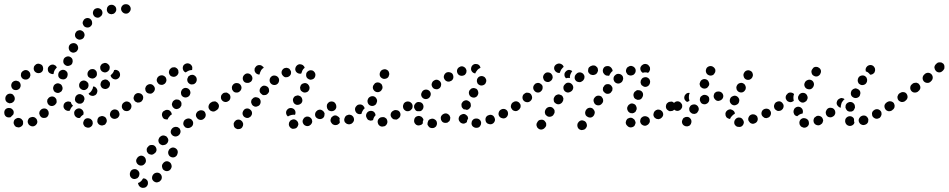

<svg xmlns="http://www.w3.org/2000/svg" viewBox="-26 -583 4521 915"><path d="M73 21Q65 26 56 23H55Q46 21 42 12Q37 4 40 -5Q42 -14 51 -18Q59 -23 68 -20Q72 -19 76 -16Q79 -13 82 -9Q82 -8 83 -6Q83 -5 84 -4Q84 0 84 4Q84 5 84 6Q84 7 84 8Q81 17 73 21ZM145 13Q148 10 150 6Q152 2 152 -3Q152 -7 150 -11Q150 -12 149 -13Q149 -14 149 -15Q147 -17 146 -18Q141 -24 135 -25Q128 -27 121 -24Q117 -23 113 -20Q110 -17 108 -12Q106 -8 106 -4Q106 1 108 5Q111 13 120 17Q128 21 137 18Q141 16 145 13ZM205 -36Q207 -41 206 -45Q206 -50 204 -54Q202 -58 199 -61Q192 -67 182 -66Q173 -65 167 -58Q164 -55 162 -50Q161 -46 161 -42Q162 -37 164 -33Q166 -29 169 -26Q176 -20 185 -21Q195 -21 201 -28V-29Q204 -32 205 -36ZM5 -26Q-3 -31 -5 -40V-41Q-7 -50 -3 -58Q2 -66 11 -68Q16 -69 20 -68Q25 -68 28 -66Q32 -63 35 -60Q38 -56 39 -52V-51Q40 -48 39 -44Q39 -40 37 -37Q31 -32 26 -26Q25 -25 25 -25Q24 -24 24 -24Q23 -24 22 -24Q13 -22 5 -26ZM244 -99Q244 -103 243 -108Q242 -112 239 -115Q236 -119 232 -121Q224 -125 215 -122Q206 -119 202 -111H201Q199 -107 199 -102Q198 -98 200 -94Q201 -89 204 -86Q207 -82 211 -80Q219 -76 228 -79Q237 -82 241 -90H242Q244 -94 244 -99ZM2 -102Q-2 -110 0 -119V-120Q3 -129 11 -134Q19 -138 28 -136Q32 -135 36 -132Q39 -129 41 -125Q44 -121 44 -117Q45 -112 44 -108Q42 -100 36 -96Q30 -91 22 -91Q20 -91 18 -91Q18 -91 17 -91Q16 -92 16 -92Q7 -94 2 -102ZM270 -172Q267 -181 258 -184Q249 -188 241 -184Q232 -180 229 -172V-171Q225 -163 229 -154Q232 -145 241 -142Q245 -140 250 -140Q254 -140 258 -142Q262 -144 266 -147Q269 -150 270 -154L271 -155Q274 -164 270 -172ZM28 -171Q30 -162 37 -157Q41 -154 46 -154Q50 -153 54 -154Q59 -155 62 -157Q66 -160 69 -163V-164Q74 -172 72 -181Q70 -190 63 -195Q59 -197 54 -198Q50 -199 46 -198Q41 -197 38 -195Q34 -192 31 -189V-188Q26 -180 28 -171ZM76 -237Q74 -233 74 -229Q73 -224 74 -220Q76 -216 78 -212Q84 -205 93 -204Q103 -203 110 -208V-209Q114 -211 116 -215Q118 -219 119 -224Q119 -228 118 -232Q117 -237 114 -240Q108 -248 99 -249Q90 -250 83 -244H82Q79 -241 76 -237ZM295 -237Q291 -245 282 -249Q273 -252 265 -248Q256 -244 253 -235Q250 -226 253 -217Q257 -209 266 -206Q275 -203 283 -206Q292 -210 295 -219V-220Q298 -228 295 -237ZM217 -232H216Q210 -234 206 -239Q202 -244 202 -251Q202 -254 202 -257Q203 -258 203 -259Q203 -260 203 -261Q207 -269 215 -273Q224 -277 232 -274L233 -273Q237 -272 240 -269Q243 -266 245 -262Q243 -260 241 -257Q235 -251 232 -243V-242Q230 -237 229 -230Q226 -230 223 -230Q220 -230 217 -232ZM144 -275Q140 -272 138 -269Q135 -265 135 -260Q134 -256 135 -252Q137 -243 145 -238Q153 -233 162 -235H163Q172 -237 177 -245Q181 -253 179 -262Q178 -267 176 -270Q173 -274 169 -276Q165 -278 161 -279Q156 -280 152 -279Q147 -278 144 -275ZM319 -301Q315 -309 306 -313Q297 -316 289 -312Q280 -308 277 -300V-299Q274 -291 277 -282Q281 -274 290 -270Q298 -267 307 -271Q316 -274 319 -283V-284Q322 -292 319 -301ZM345 -346Q348 -355 345 -363Q342 -372 333 -376Q325 -379 316 -376Q307 -373 303 -364Q300 -355 303 -347Q306 -338 315 -334Q323 -330 332 -334Q341 -337 344 -346ZM374 -406Q379 -414 376 -423Q373 -432 365 -436Q357 -441 348 -438Q339 -436 335 -428V-427H334Q330 -419 332 -410Q335 -401 343 -397Q351 -392 360 -395Q369 -397 374 -405ZM409 -461Q414 -467 413 -475Q413 -482 409 -488Q407 -490 405 -492Q405 -492 405 -492Q405 -493 404 -493Q397 -498 388 -497Q378 -495 373 -488V-487Q367 -480 368 -471Q370 -462 377 -456Q385 -451 394 -452Q403 -453 409 -461ZM461 -515Q464 -523 460 -532Q456 -540 447 -543Q438 -546 430 -542H429Q421 -538 418 -529Q415 -520 419 -512Q423 -503 432 -500Q441 -497 449 -501V-502Q458 -506 461 -515ZM523 -524Q529 -531 528 -540Q527 -550 520 -555Q513 -561 504 -560H503Q499 -560 495 -558Q491 -556 488 -552Q485 -549 484 -544Q483 -540 483 -536Q484 -526 491 -520Q498 -515 508 -515V-516Q517 -516 523 -524ZM590 -525Q597 -532 597 -541Q597 -550 590 -557Q584 -563 574 -563Q564 -563 558 -557Q551 -550 551 -541Q551 -532 558 -525Q565 -518 574 -518H575Q584 -518 590 -525Z M413 15Q410 19 407 21Q403 24 399 25Q394 26 390 25H389Q385 24 381 22Q377 20 375 16Q372 12 371 8Q370 3 371 -1Q373 -10 380 -16Q388 -21 397 -19H398Q402 -18 406 -16Q409 -14 412 -10Q413 -9 414 -7Q415 -5 415 -4Q415 0 416 3Q416 4 416 5Q416 6 416 7Q415 11 413 15ZM476 9Q479 5 481 1Q483 -3 483 -7Q483 -12 481 -16Q478 -25 469 -28Q461 -32 452 -28Q447 -27 444 -24Q441 -20 439 -16Q438 -12 438 -8Q437 -3 439 1Q443 10 451 13Q460 17 468 13H469Q473 12 476 9ZM539 -26Q542 -30 543 -34Q544 -38 543 -43Q542 -47 540 -51Q535 -59 526 -61Q517 -63 509 -58Q501 -53 499 -44Q496 -35 501 -27Q506 -19 515 -17Q524 -15 532 -20H533Q536 -22 539 -26ZM337 -25Q330 -30 328 -39V-40Q326 -49 331 -56Q337 -64 346 -66Q355 -68 363 -62Q370 -57 372 -48V-47Q373 -45 372 -42Q372 -39 371 -36Q369 -35 367 -34Q360 -29 355 -21Q355 -21 355 -21Q354 -21 354 -21Q345 -19 337 -25ZM597 -65Q599 -69 600 -73Q601 -77 600 -82Q599 -86 596 -90Q591 -97 582 -99Q573 -101 565 -95Q557 -90 555 -81Q554 -71 559 -64Q562 -60 565 -58Q569 -55 574 -55Q578 -54 582 -55Q587 -56 590 -58L591 -59Q594 -61 597 -65ZM277 -81Q278 -90 286 -95V-96Q290 -98 295 -99Q299 -100 303 -99Q305 -99 307 -98Q309 -98 311 -97Q313 -92 315 -87Q318 -83 322 -79Q322 -79 322 -79Q322 -79 322 -79Q317 -75 313 -69Q309 -63 307 -56Q299 -53 292 -56Q285 -58 281 -64Q275 -72 277 -81ZM341 -93Q337 -95 334 -99Q332 -103 331 -107Q331 -112 332 -116Q334 -126 342 -131Q349 -136 359 -134Q368 -131 373 -124Q378 -116 376 -107L375 -106Q374 -98 367 -93Q361 -88 353 -89Q352 -89 352 -89Q351 -89 350 -89Q349 -89 349 -89Q344 -90 341 -93ZM437 -143Q435 -134 427 -129H426Q418 -124 409 -127Q400 -129 396 -137Q401 -140 405 -144Q411 -150 414 -158H415Q417 -165 418 -171Q424 -171 428 -168Q433 -164 435 -160Q440 -152 437 -143ZM351 -177Q351 -173 352 -168Q354 -164 357 -161Q360 -158 364 -156Q373 -152 381 -155Q390 -159 394 -167V-168Q396 -172 396 -176Q396 -181 395 -185Q393 -189 390 -192Q387 -195 383 -197Q374 -201 366 -198Q357 -195 353 -186Q351 -182 351 -177ZM497 -175Q500 -184 496 -192Q491 -196 487 -201Q487 -201 487 -201Q486 -202 484 -203Q483 -203 482 -203Q477 -205 473 -204Q468 -203 464 -201Q456 -196 454 -187Q451 -178 456 -170Q460 -162 469 -160Q478 -157 487 -162Q495 -167 497 -175ZM542 -241Q537 -248 527 -250Q525 -250 523 -250Q520 -250 518 -249Q518 -249 518 -249Q516 -240 510 -233Q506 -228 501 -224Q502 -217 507 -212Q513 -206 520 -205Q529 -203 537 -209Q544 -214 546 -223V-224Q547 -233 542 -241ZM391 -233Q392 -242 399 -248Q402 -251 407 -253Q411 -254 415 -254Q420 -254 424 -252Q428 -250 431 -246Q434 -243 435 -239Q436 -234 436 -230Q436 -225 434 -221Q432 -217 429 -215L428 -214Q425 -211 421 -210Q416 -208 412 -209Q409 -209 407 -210Q404 -211 402 -212Q400 -213 399 -214Q398 -215 398 -215Q397 -216 396 -216Q390 -223 391 -233ZM452 -267Q454 -271 456 -274Q459 -278 463 -280Q467 -282 472 -283Q481 -284 488 -278Q496 -272 497 -263Q497 -259 496 -254Q495 -250 492 -247Q489 -243 485 -241Q482 -239 477 -238Q471 -237 465 -240Q459 -242 456 -247Q454 -251 452 -254Q452 -255 452 -256Q452 -257 452 -258Q451 -262 452 -267Z M654 270Q655 268 656 267Q660 267 664 268Q668 269 671 272Q675 275 677 279Q679 283 679 287Q680 297 674 304Q669 311 659 312H657Q653 313 648 311Q644 310 641 307Q637 304 635 300Q633 296 632 292Q632 291 632 291Q632 290 632 289Q638 287 642 284Q650 278 654 270ZM702 252Q699 256 699 261Q698 265 699 269Q700 274 703 277Q706 281 710 283Q713 285 718 286Q722 287 727 285Q731 284 735 282L736 280Q744 275 745 265Q746 256 741 249Q735 241 726 240Q717 239 709 244L707 246Q704 248 702 252ZM638 240Q636 236 634 232Q631 229 627 226Q624 224 619 223Q610 222 602 227Q595 233 593 242Q593 243 593 245Q592 254 597 261Q603 269 612 270Q617 271 621 269Q625 268 629 266Q632 263 635 259Q637 255 638 251Q638 250 638 249Q639 245 638 240ZM747 215Q749 225 757 229Q765 234 774 232Q783 230 788 222L789 220Q794 212 791 203Q789 194 781 189Q773 184 764 186Q755 189 750 197L749 198Q744 206 747 215ZM669 179Q668 170 661 164Q654 158 644 159Q635 161 629 168L628 170Q622 177 623 186Q625 196 632 201Q639 207 649 206Q658 205 664 197L665 196Q671 188 669 179ZM778 155Q782 163 791 166Q800 169 808 165Q817 160 819 152L820 149Q823 141 819 132Q814 124 805 121Q796 118 788 123Q780 127 777 136L776 138Q774 147 778 155ZM720 132Q720 122 714 115Q708 108 699 108Q689 107 682 113L681 115Q677 118 675 122Q673 126 673 130Q673 135 674 139Q676 143 679 147Q685 153 694 154Q703 155 710 148L712 147Q719 141 720 132ZM776 88Q777 79 771 72Q769 68 765 66Q761 64 757 63Q752 62 748 63Q743 64 740 67L738 68Q731 74 729 83Q728 92 733 100Q736 103 740 106Q744 108 748 109Q753 109 757 108Q761 107 765 105L767 103Q774 98 776 88ZM831 56Q833 52 834 48Q835 43 834 39Q833 35 831 31Q828 27 824 25Q821 22 816 22Q812 21 807 22Q803 23 799 25L798 26Q790 32 788 41Q786 50 792 58Q794 61 798 64Q802 66 806 67Q810 68 815 67Q819 66 823 64L825 62Q828 60 831 56ZM894 9Q896 -1 891 -8Q888 -12 885 -15Q881 -17 877 -18Q872 -19 868 -18Q863 -17 860 -15L858 -14Q850 -9 848 1Q846 10 851 17Q854 21 857 24Q861 26 865 27Q870 28 874 27Q879 26 882 24L884 23Q892 18 894 9ZM951 -23Q953 -26 954 -31Q955 -35 954 -40Q953 -44 951 -48Q946 -56 937 -57Q928 -59 920 -54L918 -53Q914 -51 912 -47Q909 -43 908 -39Q907 -34 908 -30Q909 -26 912 -22Q917 -14 926 -12Q935 -10 943 -15L945 -17Q948 -19 951 -23ZM753 -19Q749 -23 748 -27Q744 -35 747 -44Q750 -53 759 -56Q760 -57 762 -58Q770 -61 779 -58Q787 -54 791 -45Q792 -43 792 -42Q792 -40 793 -38Q785 -34 780 -26Q775 -21 773 -14Q770 -13 767 -14Q763 -14 760 -15Q756 -16 753 -19ZM1014 -72Q1016 -81 1010 -88Q1008 -92 1004 -94Q1000 -97 996 -98Q991 -98 987 -98Q983 -97 979 -94L977 -93Q970 -87 968 -78Q966 -69 972 -61Q974 -58 978 -55Q982 -53 986 -52Q991 -51 995 -52Q999 -53 1003 -56L1005 -57Q1012 -62 1014 -72ZM600 -72Q602 -82 596 -89Q594 -93 590 -95Q586 -98 582 -98Q577 -99 573 -98Q569 -97 565 -95L564 -94Q560 -92 558 -88Q556 -84 555 -80Q554 -75 555 -71Q556 -66 559 -63Q564 -55 573 -54Q582 -52 590 -57L591 -58Q598 -63 600 -72ZM795 -93Q796 -97 799 -101L800 -102Q803 -105 807 -107Q811 -109 815 -109Q820 -109 824 -108Q828 -107 831 -104Q835 -101 837 -97Q839 -93 839 -88Q839 -84 838 -79Q836 -75 833 -72V-71Q830 -68 826 -66Q822 -64 817 -63Q814 -63 810 -64Q806 -65 803 -67Q803 -68 803 -68Q801 -70 798 -72Q796 -75 795 -78Q794 -81 793 -85Q793 -89 795 -93ZM653 -106Q656 -110 656 -114Q657 -118 656 -123Q655 -127 652 -131Q646 -138 637 -139Q628 -141 620 -135Q616 -132 614 -128Q612 -124 611 -120Q610 -115 611 -111Q613 -107 615 -103Q618 -99 622 -97Q626 -95 630 -94Q634 -94 639 -95Q643 -96 647 -99H648Q651 -102 653 -106ZM837 -136Q838 -127 846 -122Q854 -117 863 -119Q872 -121 877 -128L878 -129Q880 -133 881 -137Q882 -142 881 -146Q880 -150 878 -154Q875 -158 872 -160Q864 -165 855 -164Q846 -162 840 -154V-153Q835 -145 837 -136ZM712 -157Q713 -166 707 -173Q701 -181 692 -182Q683 -183 675 -177Q671 -174 669 -170Q667 -166 666 -162Q666 -157 667 -153Q668 -149 671 -145Q676 -138 686 -137Q695 -135 702 -141L703 -142Q710 -147 712 -157ZM767 -198Q768 -207 763 -215Q757 -222 748 -224Q739 -225 731 -220L730 -219Q723 -214 721 -204Q720 -195 726 -188Q731 -180 740 -179Q750 -177 757 -183H758Q765 -189 767 -198ZM869 -192Q874 -184 883 -181Q887 -180 892 -181Q896 -181 900 -183Q904 -186 907 -189Q909 -193 911 -197V-198Q913 -207 909 -215Q904 -223 895 -226Q891 -227 886 -226Q882 -226 878 -223Q874 -221 871 -218Q869 -214 868 -210L867 -209Q865 -200 869 -192ZM813 -220Q804 -215 795 -218Q786 -220 782 -228Q777 -237 780 -245Q782 -254 791 -259V-260Q795 -262 800 -262Q804 -263 809 -262Q813 -260 816 -258Q820 -255 822 -251Q822 -250 823 -249Q823 -249 823 -248Q824 -248 824 -247Q824 -246 824 -244Q826 -237 823 -231Q820 -224 813 -220ZM853 -276Q861 -282 870 -281Q871 -281 871 -281Q881 -279 886 -272Q892 -265 890 -255Q890 -254 890 -252Q889 -250 889 -249Q886 -249 884 -249Q875 -248 867 -243Q863 -241 859 -238Q852 -240 848 -247Q844 -254 845 -261Q846 -271 853 -276Z M1132 16Q1133 12 1133 7Q1132 3 1130 -1Q1128 -5 1124 -8Q1117 -14 1108 -13Q1098 -12 1093 -4H1092Q1090 -1 1088 4Q1087 8 1088 12Q1088 17 1090 21Q1092 25 1096 28Q1099 30 1104 32Q1108 33 1112 32Q1117 32 1121 30Q1125 28 1128 24Q1130 20 1132 16ZM1392 20Q1390 24 1386 27Q1383 29 1378 30Q1374 31 1370 31H1369Q1360 29 1355 22Q1349 14 1351 5Q1351 1 1354 -3Q1356 -7 1360 -10Q1363 -12 1367 -13Q1372 -15 1376 -14H1377Q1382 -13 1387 -9Q1392 -5 1394 0Q1395 4 1396 8Q1396 9 1396 10Q1395 11 1395 12Q1395 16 1392 20ZM1455 11Q1458 8 1460 4Q1462 -1 1462 -5Q1461 -10 1460 -14Q1456 -22 1447 -26Q1439 -29 1430 -26V-25Q1426 -24 1423 -21Q1420 -17 1418 -13Q1416 -9 1416 -5Q1416 0 1418 4Q1422 13 1430 16Q1439 20 1448 16Q1452 14 1455 11ZM1517 -25Q1520 -29 1520 -33Q1521 -38 1521 -42Q1520 -46 1517 -50Q1515 -54 1511 -56Q1507 -59 1503 -60Q1499 -61 1494 -60Q1490 -59 1486 -57V-56Q1478 -51 1476 -42Q1474 -33 1479 -25Q1485 -18 1494 -16Q1503 -14 1511 -19Q1515 -21 1517 -25ZM1175 -46Q1174 -55 1166 -61Q1159 -67 1150 -66Q1140 -65 1135 -57Q1132 -54 1131 -49Q1129 -45 1130 -41Q1130 -36 1133 -32Q1135 -28 1138 -26Q1142 -23 1146 -22Q1151 -20 1155 -21Q1159 -21 1163 -24Q1167 -26 1170 -29V-30Q1176 -37 1175 -46ZM1339 -56H1340Q1344 -64 1352 -67Q1361 -70 1370 -66Q1378 -62 1381 -54Q1384 -45 1380 -36Q1380 -36 1380 -36Q1380 -36 1380 -36Q1380 -36 1380 -36Q1371 -37 1363 -35Q1354 -33 1346 -28Q1340 -33 1338 -40Q1336 -48 1339 -56ZM1573 -65Q1575 -69 1576 -73Q1577 -78 1576 -82Q1575 -86 1572 -90Q1567 -98 1558 -99Q1549 -101 1541 -95Q1537 -93 1535 -89Q1532 -85 1532 -81Q1531 -76 1532 -72Q1533 -67 1535 -64Q1541 -56 1550 -55Q1559 -53 1567 -58V-59Q1571 -61 1573 -65ZM1014 -65Q1016 -69 1017 -73Q1018 -78 1017 -82Q1016 -87 1013 -90Q1011 -94 1007 -96Q1003 -99 999 -100Q994 -100 990 -99Q986 -99 982 -96L981 -95Q974 -90 972 -81Q970 -72 976 -64Q978 -60 982 -58Q986 -56 990 -55Q994 -54 999 -55Q1003 -56 1007 -59H1008Q1011 -62 1014 -65ZM1216 -101Q1215 -110 1207 -116Q1203 -118 1199 -119Q1195 -120 1190 -120Q1186 -119 1182 -117Q1178 -114 1176 -111H1175Q1170 -103 1171 -94Q1173 -85 1180 -79Q1184 -77 1188 -75Q1193 -74 1197 -75Q1201 -76 1205 -78Q1209 -80 1212 -84Q1217 -92 1216 -101ZM1371 -100Q1373 -91 1381 -86Q1385 -84 1389 -83Q1394 -83 1398 -84Q1402 -85 1406 -88Q1410 -90 1412 -94Q1417 -102 1414 -111Q1412 -120 1404 -125Q1400 -127 1396 -128Q1391 -129 1387 -127Q1382 -126 1379 -124Q1375 -121 1373 -117Q1368 -109 1371 -100ZM1072 -117Q1073 -127 1067 -134Q1064 -137 1060 -139Q1056 -142 1052 -142Q1047 -142 1043 -141Q1039 -140 1035 -137V-136Q1027 -130 1027 -121Q1026 -112 1032 -105Q1038 -98 1047 -97Q1056 -96 1063 -102H1064Q1071 -108 1072 -117ZM1256 -146Q1257 -150 1256 -154Q1256 -159 1254 -163Q1252 -167 1248 -170Q1241 -175 1232 -175Q1223 -174 1217 -166H1216Q1211 -159 1211 -150Q1212 -141 1220 -135Q1223 -132 1227 -130Q1232 -129 1236 -130Q1241 -130 1244 -132Q1248 -134 1251 -138Q1254 -141 1256 -146ZM1125 -164Q1125 -173 1119 -180Q1113 -187 1103 -187Q1094 -188 1087 -182L1086 -181Q1083 -178 1081 -174Q1079 -170 1079 -166Q1079 -161 1080 -157Q1082 -153 1085 -149Q1091 -142 1100 -142Q1109 -141 1116 -147L1117 -148Q1124 -154 1125 -164ZM1404 -167Q1404 -163 1405 -158Q1406 -154 1409 -150Q1412 -147 1416 -145Q1424 -140 1433 -143Q1442 -145 1446 -153Q1449 -157 1449 -162Q1450 -166 1448 -171Q1447 -175 1444 -178Q1442 -182 1438 -184Q1430 -189 1421 -186Q1412 -184 1407 -176V-175Q1405 -171 1404 -167ZM1304 -199Q1305 -208 1299 -215Q1293 -222 1283 -223Q1274 -224 1267 -218Q1260 -212 1259 -203Q1258 -193 1264 -186Q1270 -179 1279 -178Q1289 -177 1296 -183Q1303 -189 1304 -199ZM1177 -209Q1177 -218 1171 -225Q1165 -232 1156 -233Q1147 -234 1140 -228L1139 -227Q1132 -221 1131 -212Q1130 -203 1136 -195Q1142 -188 1152 -188Q1161 -187 1168 -193H1169Q1176 -199 1177 -209ZM1433 -228Q1433 -237 1441 -243Q1448 -249 1457 -248Q1466 -248 1472 -240Q1478 -233 1477 -224Q1476 -214 1469 -208Q1462 -203 1453 -203Q1451 -204 1450 -204Q1448 -204 1446 -205Q1446 -205 1445 -206Q1438 -209 1435 -215Q1432 -221 1433 -228ZM1348 -217Q1344 -215 1339 -215Q1335 -214 1330 -216Q1326 -218 1323 -221Q1320 -224 1318 -228Q1314 -236 1317 -245Q1321 -254 1329 -258Q1333 -259 1338 -260Q1342 -260 1347 -258Q1351 -257 1354 -254Q1357 -250 1359 -246Q1359 -246 1360 -245Q1360 -245 1360 -244Q1360 -243 1361 -241Q1362 -234 1359 -227Q1355 -220 1348 -217ZM1187 -249Q1187 -254 1188 -258Q1190 -262 1193 -265Q1196 -269 1200 -271H1201Q1205 -273 1209 -273Q1214 -273 1218 -272Q1222 -270 1225 -267Q1229 -265 1231 -260Q1228 -258 1225 -256Q1218 -250 1215 -241Q1212 -235 1211 -228Q1204 -227 1198 -231Q1192 -234 1189 -241Q1187 -245 1187 -249ZM1406 -232Q1397 -231 1389 -237Q1382 -243 1381 -252Q1381 -262 1387 -269Q1393 -276 1402 -277Q1410 -277 1417 -273Q1424 -268 1426 -260Q1419 -255 1415 -247Q1412 -240 1410 -233Q1409 -232 1408 -232Q1407 -232 1406 -232Z M1818 7Q1822 -1 1819 -10Q1818 -14 1815 -18Q1812 -21 1808 -23Q1804 -25 1799 -25Q1795 -25 1791 -24Q1790 -24 1789 -24Q1781 -21 1776 -13Q1772 -4 1775 4Q1777 13 1786 18Q1794 22 1803 19Q1804 19 1805 19Q1814 16 1818 7ZM1583 11Q1579 13 1574 13Q1570 14 1566 12Q1561 11 1558 8Q1557 7 1556 6Q1553 3 1551 -1Q1549 -5 1549 -10Q1549 -14 1551 -18Q1552 -23 1556 -26Q1559 -29 1563 -31Q1567 -33 1571 -33Q1576 -33 1580 -31Q1584 -29 1587 -26Q1588 -26 1588 -26Q1589 -25 1590 -23Q1592 -22 1593 -20Q1591 -12 1593 -3Q1593 -2 1594 -1Q1593 1 1592 3Q1591 4 1590 6Q1587 9 1583 11ZM1661 -10Q1662 -19 1657 -27Q1655 -30 1651 -33Q1647 -35 1643 -36Q1638 -37 1634 -36Q1630 -35 1626 -33L1624 -32Q1617 -26 1615 -17Q1613 -8 1618 0Q1621 3 1625 6Q1628 8 1633 9Q1637 10 1642 9Q1646 8 1650 6L1651 5Q1659 -1 1661 -10ZM1739 -8Q1734 -9 1730 -11Q1726 -13 1724 -17Q1721 -21 1720 -25Q1719 -26 1719 -27Q1717 -36 1722 -44Q1727 -52 1736 -54Q1745 -56 1753 -52Q1761 -47 1763 -38Q1763 -37 1763 -37Q1763 -36 1764 -35Q1764 -34 1764 -34Q1759 -29 1756 -23Q1753 -17 1752 -11Q1751 -10 1750 -10Q1749 -9 1747 -9Q1743 -8 1739 -8ZM1882 -32Q1884 -41 1879 -49Q1874 -57 1864 -58Q1855 -60 1848 -55L1846 -54Q1838 -49 1836 -40Q1834 -31 1840 -23Q1842 -20 1846 -17Q1849 -14 1854 -14Q1858 -13 1863 -13Q1867 -14 1871 -17L1872 -18Q1880 -23 1882 -32ZM1666 -60Q1665 -69 1671 -76L1672 -77Q1678 -85 1688 -85Q1697 -86 1704 -80Q1707 -77 1709 -74Q1711 -70 1712 -67Q1706 -62 1703 -56Q1698 -49 1697 -41Q1691 -38 1685 -39Q1679 -40 1674 -44Q1667 -51 1666 -60ZM1533 -67Q1535 -63 1538 -59Q1541 -56 1545 -55Q1550 -53 1554 -53Q1563 -53 1570 -59Q1577 -66 1577 -75L1576 -77Q1576 -86 1570 -93Q1563 -100 1554 -99Q1549 -99 1545 -98Q1541 -96 1538 -93Q1535 -90 1533 -86Q1531 -81 1532 -77V-75Q1532 -71 1533 -67ZM1937 -64Q1940 -68 1940 -73Q1941 -77 1940 -81Q1939 -86 1937 -89Q1931 -97 1922 -99Q1913 -100 1905 -95L1904 -94Q1900 -91 1898 -88Q1896 -84 1895 -79Q1894 -75 1895 -71Q1896 -66 1898 -63Q1904 -55 1913 -53Q1922 -52 1930 -57L1931 -58Q1935 -61 1937 -64ZM1728 -90Q1732 -82 1741 -79Q1750 -76 1759 -81Q1767 -85 1769 -94L1770 -96Q1773 -105 1768 -113Q1764 -121 1755 -124Q1746 -126 1738 -122Q1729 -117 1727 -109L1726 -107Q1724 -98 1728 -90ZM1752 -159Q1756 -150 1764 -146Q1773 -142 1781 -145Q1790 -148 1794 -157L1795 -158Q1797 -162 1797 -167Q1797 -171 1795 -176Q1794 -180 1791 -183Q1788 -186 1784 -188Q1780 -190 1775 -190Q1771 -191 1767 -189Q1762 -188 1759 -184Q1756 -181 1754 -177L1753 -176Q1749 -167 1752 -159ZM1784 -223Q1787 -214 1795 -210Q1803 -205 1812 -208Q1821 -210 1826 -218V-220Q1831 -228 1828 -237Q1826 -246 1818 -250Q1810 -255 1801 -252Q1792 -250 1787 -242L1786 -240Q1782 -232 1784 -223Z M2046 24Q2050 22 2053 18Q2055 14 2056 10Q2057 6 2056 1Q2055 -8 2047 -13Q2039 -19 2030 -17Q2025 -16 2021 -14Q2018 -11 2015 -8Q2013 -4 2012 1Q2011 5 2011 9Q2012 14 2015 17Q2017 21 2021 24Q2024 26 2029 27Q2033 28 2038 27Q2043 27 2046 24ZM2255 24Q2259 22 2262 18Q2264 15 2266 10Q2267 6 2267 2Q2266 -8 2258 -14Q2251 -19 2242 -18H2241Q2237 -18 2233 -16Q2229 -14 2226 -10Q2223 -7 2222 -2Q2221 2 2221 6Q2222 16 2229 21Q2237 27 2246 26Q2251 26 2255 24ZM1975 14Q1971 15 1966 15Q1962 14 1958 12Q1954 9 1952 6Q1951 5 1951 5Q1946 -3 1948 -12Q1949 -21 1957 -27Q1961 -29 1965 -30Q1969 -31 1974 -30Q1978 -29 1982 -27Q1986 -24 1988 -21Q1988 -21 1988 -21Q1990 -19 1991 -16Q1992 -14 1992 -12Q1990 -8 1989 -4Q1989 1 1989 5Q1987 7 1986 8Q1985 10 1983 11Q1979 13 1975 14ZM2331 -4Q2335 -12 2331 -21Q2328 -30 2320 -34Q2311 -38 2303 -34H2302Q2293 -31 2289 -22Q2286 -14 2289 -5Q2290 -1 2293 2Q2296 6 2301 7Q2305 9 2309 9Q2314 10 2318 8Q2327 5 2331 -4ZM2176 5Q2167 2 2163 -6Q2163 -7 2162 -7Q2158 -16 2161 -24Q2164 -33 2173 -37Q2177 -39 2181 -40Q2185 -40 2190 -39Q2194 -37 2197 -34Q2201 -31 2203 -27Q2203 -27 2203 -27Q2204 -25 2204 -23Q2205 -21 2205 -19Q2202 -14 2200 -8Q2199 -5 2199 -1Q2198 0 2196 1Q2195 2 2193 3Q2185 8 2176 5ZM2116 -6Q2118 -10 2119 -14Q2120 -19 2120 -23Q2119 -27 2117 -31Q2112 -39 2103 -42Q2094 -44 2086 -39Q2082 -37 2079 -33Q2076 -30 2075 -25Q2074 -21 2075 -17Q2075 -12 2078 -8Q2082 0 2091 2Q2100 4 2109 0V-1Q2113 -3 2116 -6ZM2390 -27Q2393 -30 2394 -35Q2396 -39 2395 -43Q2395 -48 2393 -52Q2389 -60 2380 -63Q2371 -66 2362 -61Q2354 -57 2351 -48Q2348 -39 2352 -31Q2357 -22 2366 -20Q2375 -17 2383 -21Q2387 -23 2390 -27ZM1955 -57Q1952 -60 1950 -64Q1948 -68 1947 -72Q1947 -77 1948 -81V-82Q1950 -86 1953 -89Q1956 -93 1960 -95Q1964 -97 1968 -97Q1973 -97 1977 -96Q1986 -93 1990 -85Q1994 -76 1991 -68V-67Q1989 -62 1985 -58Q1981 -54 1976 -53Q1970 -53 1963 -53Q1963 -53 1963 -53Q1963 -53 1963 -53Q1958 -54 1955 -57ZM2454 -73Q2455 -82 2450 -90Q2448 -93 2444 -96Q2440 -98 2436 -99Q2431 -100 2427 -99Q2422 -98 2419 -95H2418Q2411 -90 2409 -80Q2407 -71 2413 -64Q2415 -60 2419 -57Q2423 -55 2427 -54Q2432 -53 2436 -54Q2440 -55 2444 -58Q2452 -64 2454 -73ZM1930 -96Q1928 -97 1926 -98Q1924 -99 1921 -99Q1917 -100 1913 -99Q1908 -98 1905 -96L1904 -95Q1900 -93 1898 -89Q1896 -85 1895 -81Q1894 -77 1895 -72Q1896 -68 1899 -64Q1901 -60 1905 -58Q1909 -56 1913 -55Q1917 -54 1921 -55Q1925 -55 1928 -57Q1925 -64 1925 -72Q1924 -80 1927 -88V-89Q1928 -92 1930 -96ZM2173 -84Q2173 -88 2175 -92L2176 -93Q2180 -101 2189 -104Q2198 -107 2206 -102Q2210 -100 2213 -97Q2216 -93 2217 -89Q2218 -85 2218 -80Q2218 -76 2216 -72L2215 -71Q2213 -67 2208 -63Q2204 -60 2198 -59Q2197 -60 2197 -60Q2191 -62 2184 -62Q2181 -64 2178 -68Q2175 -71 2174 -75Q2173 -79 2173 -84ZM1981 -131Q1982 -122 1989 -116Q1996 -110 2006 -111Q2015 -112 2021 -119Q2027 -126 2027 -136Q2026 -145 2019 -151Q2011 -157 2002 -156Q1993 -155 1987 -148Q1981 -140 1981 -131ZM2209 -136Q2211 -127 2218 -122Q2226 -117 2235 -118Q2245 -120 2250 -128V-129Q2255 -136 2253 -145Q2251 -155 2244 -160Q2240 -162 2235 -163Q2231 -164 2227 -163Q2222 -162 2219 -160Q2215 -157 2212 -153Q2207 -145 2209 -136ZM2031 -183Q2030 -174 2036 -166Q2041 -159 2051 -158Q2060 -156 2067 -162H2068Q2075 -168 2076 -177Q2078 -186 2072 -194Q2066 -201 2057 -203Q2048 -204 2041 -198H2040Q2033 -192 2031 -183ZM2247 -202Q2246 -197 2247 -193Q2248 -189 2250 -185Q2253 -181 2257 -179Q2264 -174 2273 -176Q2283 -178 2288 -186Q2290 -190 2291 -194Q2292 -199 2291 -203Q2290 -207 2287 -211Q2285 -215 2281 -217Q2273 -222 2264 -220Q2255 -218 2250 -210Q2247 -206 2247 -202ZM2090 -223Q2087 -214 2092 -206Q2096 -198 2105 -195Q2114 -192 2122 -197H2123Q2131 -201 2134 -210Q2136 -219 2132 -228Q2128 -236 2119 -238Q2110 -241 2101 -237Q2093 -232 2090 -223ZM2154 -254Q2150 -246 2153 -237Q2156 -228 2164 -224Q2173 -220 2182 -223Q2186 -224 2190 -227Q2193 -230 2195 -234Q2197 -238 2197 -243Q2198 -247 2196 -251Q2193 -260 2185 -264Q2177 -269 2168 -266L2167 -265Q2158 -262 2154 -254ZM2227 -273Q2234 -279 2243 -278Q2251 -278 2257 -273Q2262 -268 2264 -260Q2259 -258 2255 -255Q2248 -250 2244 -242H2243Q2241 -238 2239 -233Q2230 -234 2224 -241Q2218 -248 2219 -257Q2220 -267 2227 -273Z M2770 8Q2768 -1 2760 -6Q2756 -8 2752 -9Q2747 -10 2743 -9Q2739 -8 2735 -5Q2731 -2 2729 2L2728 3Q2724 11 2726 20Q2728 29 2736 34Q2740 36 2744 37Q2749 37 2753 36Q2757 35 2761 33Q2765 30 2767 26L2768 25Q2773 17 2770 8ZM2577 15Q2577 10 2577 6Q2576 1 2573 -2Q2571 -6 2567 -9Q2560 -14 2550 -12Q2541 -11 2536 -3L2535 -1Q2532 3 2531 7Q2530 12 2531 16Q2532 20 2534 24Q2537 28 2540 30Q2548 36 2557 34Q2566 32 2571 25L2573 23Q2576 19 2577 15ZM2982 24Q2973 25 2966 19Q2964 18 2963 16Q2956 10 2956 0Q2957 -9 2963 -16Q2967 -19 2971 -20Q2975 -22 2979 -22Q2984 -22 2988 -20Q2992 -18 2995 -15Q2998 -13 2999 -10Q3001 -7 3002 -3Q3002 -1 3003 1Q3003 5 3001 9Q3000 13 2998 16Q2992 23 2982 24ZM3064 9Q3067 6 3069 2Q3071 -2 3071 -6Q3071 -11 3070 -15Q3066 -24 3058 -27Q3049 -31 3041 -28H3039Q3035 -26 3032 -23Q3028 -20 3027 -16Q3025 -12 3025 -7Q3024 -3 3026 1Q3029 10 3038 14Q3046 18 3055 15L3056 14Q3061 12 3064 9ZM3134 -33Q3136 -42 3131 -50Q3129 -54 3125 -56Q3122 -59 3117 -60Q3113 -61 3109 -61Q3104 -60 3100 -58L3099 -57Q3091 -52 3089 -43Q3086 -34 3091 -26Q3093 -22 3097 -20Q3100 -17 3105 -16Q3109 -15 3113 -15Q3118 -16 3122 -18L3123 -19Q3131 -24 3134 -33ZM2808 -43Q2809 -47 2808 -51Q2807 -56 2804 -59Q2802 -63 2798 -66Q2790 -71 2781 -69Q2772 -67 2767 -59L2766 -58Q2764 -54 2763 -50Q2762 -45 2763 -41Q2764 -36 2766 -33Q2769 -29 2773 -27Q2780 -22 2790 -23Q2799 -25 2804 -33L2805 -34Q2807 -38 2808 -43ZM2617 -47Q2617 -51 2617 -56Q2616 -60 2613 -64Q2611 -67 2607 -70Q2599 -75 2590 -73Q2581 -71 2576 -64L2574 -61Q2572 -58 2571 -53Q2570 -49 2571 -44Q2572 -40 2574 -36Q2577 -33 2581 -30Q2588 -25 2598 -27Q2607 -29 2612 -36L2613 -39Q2616 -42 2617 -47ZM2965 -57Q2961 -65 2964 -74L2965 -75Q2966 -79 2970 -83Q2973 -86 2977 -88Q2981 -90 2985 -90Q2990 -90 2994 -88Q3003 -85 3006 -76Q3010 -68 3007 -59L3006 -58Q3005 -54 3002 -50Q2999 -47 2995 -45Q2993 -45 2991 -44Q2990 -44 2988 -43Q2984 -44 2980 -44Q2979 -44 2978 -44Q2978 -44 2978 -45Q2978 -45 2977 -45Q2969 -48 2965 -57ZM3193 -72Q3195 -81 3190 -89Q3187 -93 3183 -95Q3180 -98 3175 -99Q3171 -99 3167 -98Q3162 -98 3158 -95L3157 -94Q3149 -89 3148 -80Q3146 -71 3151 -63Q3154 -59 3158 -57Q3161 -54 3166 -53Q3170 -53 3175 -54Q3179 -54 3183 -57L3184 -58Q3192 -63 3193 -72ZM2451 -65Q2454 -69 2455 -73Q2455 -78 2455 -82Q2454 -87 2451 -90Q2446 -98 2436 -100Q2427 -101 2420 -96L2419 -95Q2415 -93 2413 -89Q2411 -85 2410 -81Q2409 -77 2410 -72Q2411 -68 2414 -64Q2419 -56 2428 -55Q2437 -53 2445 -59Q2449 -61 2451 -65ZM2848 -99Q2849 -104 2848 -108Q2848 -112 2845 -116Q2843 -120 2840 -123Q2832 -128 2823 -127Q2814 -126 2808 -118L2807 -117Q2804 -113 2803 -109Q2802 -105 2803 -100Q2804 -96 2806 -92Q2808 -88 2812 -85Q2819 -80 2829 -81Q2838 -83 2843 -90L2844 -91Q2847 -95 2848 -99ZM2658 -105Q2659 -109 2659 -114Q2658 -118 2656 -122Q2654 -126 2650 -129Q2646 -131 2642 -132Q2638 -134 2633 -133Q2629 -132 2625 -130Q2621 -128 2618 -124L2617 -122Q2614 -118 2613 -114Q2612 -110 2613 -105Q2613 -101 2615 -97Q2618 -93 2621 -91Q2629 -85 2638 -86Q2647 -88 2653 -95L2654 -97Q2657 -101 2658 -105ZM2510 -117Q2510 -126 2505 -133Q2502 -137 2498 -139Q2494 -141 2489 -141Q2485 -142 2481 -141Q2476 -139 2473 -136H2472Q2465 -130 2464 -121Q2463 -111 2469 -104Q2475 -97 2485 -96Q2494 -95 2501 -101L2502 -102Q2509 -108 2510 -117ZM2994 -123Q2996 -114 3005 -110Q3009 -108 3013 -107Q3018 -107 3022 -108Q3026 -109 3030 -112Q3033 -115 3035 -119L3036 -121Q3040 -129 3038 -138Q3035 -147 3027 -151Q3023 -153 3018 -153Q3014 -154 3009 -153Q3005 -151 3002 -148Q2998 -146 2996 -142L2995 -140Q2991 -132 2994 -123ZM2892 -152Q2893 -156 2893 -161Q2893 -165 2891 -169Q2889 -173 2886 -176Q2879 -183 2869 -182Q2860 -182 2854 -175L2853 -173Q2850 -170 2848 -166Q2847 -162 2847 -157Q2847 -153 2849 -149Q2851 -145 2855 -142Q2862 -135 2871 -136Q2880 -136 2886 -143L2887 -145Q2890 -148 2892 -152ZM2706 -167Q2705 -177 2698 -183Q2692 -189 2682 -189Q2673 -189 2667 -182L2665 -180Q2658 -173 2659 -164Q2659 -155 2666 -148Q2673 -142 2682 -142Q2691 -143 2698 -149L2700 -151Q2706 -158 2706 -167ZM2560 -165Q2561 -175 2554 -181Q2551 -184 2547 -186Q2542 -188 2538 -188Q2534 -188 2529 -186Q2525 -185 2522 -181Q2515 -174 2515 -165Q2515 -156 2522 -149Q2528 -142 2538 -142Q2547 -142 2553 -149L2554 -150Q2560 -156 2560 -165ZM3027 -193Q3026 -189 3028 -185Q3029 -180 3032 -177Q3035 -174 3039 -172Q3047 -167 3056 -170Q3065 -173 3069 -181L3070 -183Q3072 -187 3072 -191Q3073 -196 3071 -200Q3070 -204 3067 -208Q3064 -211 3060 -213Q3052 -217 3043 -214Q3034 -212 3030 -203L3029 -202Q3027 -198 3027 -193ZM2941 -198Q2943 -202 2944 -207Q2944 -211 2943 -215Q2942 -220 2939 -223Q2933 -230 2923 -231Q2914 -232 2907 -226L2906 -225Q2902 -222 2900 -218Q2898 -214 2898 -210Q2897 -205 2899 -201Q2900 -197 2903 -193Q2909 -186 2918 -185Q2927 -184 2934 -190L2936 -191Q2939 -194 2941 -198ZM2756 -204Q2759 -208 2759 -212Q2760 -217 2759 -221Q2758 -225 2755 -229Q2750 -236 2740 -238Q2731 -239 2724 -234L2722 -232Q2718 -229 2716 -225Q2713 -222 2713 -217Q2712 -213 2713 -208Q2714 -204 2717 -200Q2722 -193 2732 -192Q2741 -190 2748 -196L2750 -197Q2754 -200 2756 -204ZM2608 -214Q2608 -223 2603 -229Q2603 -230 2602 -230Q2602 -231 2601 -231Q2601 -231 2601 -232Q2594 -238 2584 -238Q2575 -238 2569 -231L2568 -230Q2562 -223 2562 -214Q2563 -205 2569 -198Q2576 -192 2586 -192Q2595 -193 2601 -200H2602Q2607 -206 2608 -214ZM2671 -210Q2668 -213 2666 -217Q2664 -221 2664 -225V-226Q2663 -235 2670 -242Q2676 -249 2685 -250Q2690 -250 2694 -248Q2698 -247 2701 -244Q2699 -241 2697 -238Q2692 -230 2690 -220Q2690 -216 2690 -211Q2686 -212 2681 -212Q2676 -211 2671 -210ZM2864 -223Q2863 -224 2861 -224Q2859 -225 2858 -226Q2856 -227 2854 -229Q2854 -229 2854 -229Q2851 -232 2849 -236Q2847 -240 2847 -244Q2846 -249 2848 -253Q2849 -257 2852 -261Q2858 -268 2868 -268Q2877 -269 2884 -263Q2886 -261 2888 -259Q2890 -256 2892 -252Q2893 -248 2894 -244Q2893 -244 2893 -244L2891 -243Q2885 -237 2881 -230Q2879 -226 2877 -222Q2877 -222 2876 -222Q2875 -222 2874 -222Q2870 -223 2864 -223ZM2988 -225H2990Q2998 -229 3002 -238Q3005 -246 3002 -255Q3000 -259 2997 -262Q2994 -265 2989 -267Q2985 -269 2981 -269Q2976 -269 2972 -267L2971 -266Q2962 -263 2959 -254Q2955 -245 2959 -237Q2961 -233 2964 -229Q2967 -226 2971 -225Q2975 -223 2980 -223Q2984 -223 2988 -225ZM2816 -231Q2819 -234 2821 -238Q2823 -242 2824 -246Q2824 -251 2823 -255Q2822 -260 2819 -263Q2816 -266 2812 -269Q2808 -271 2804 -271Q2799 -272 2795 -270L2792 -269Q2788 -268 2785 -265Q2781 -263 2779 -259Q2777 -255 2777 -250Q2776 -246 2777 -241Q2780 -233 2788 -228Q2797 -224 2805 -226L2808 -227Q2812 -228 2816 -231ZM2617 -268Q2622 -276 2631 -279Q2640 -282 2648 -278Q2657 -274 2660 -265Q2660 -265 2660 -265Q2660 -264 2660 -264Q2656 -261 2653 -257Q2647 -251 2644 -242Q2643 -239 2642 -236Q2634 -234 2626 -239Q2619 -243 2616 -251Q2613 -260 2617 -268ZM3039 -276Q3048 -280 3056 -277Q3058 -276 3059 -276Q3063 -274 3066 -270Q3069 -267 3071 -263Q3072 -259 3072 -254Q3072 -250 3070 -246Q3069 -243 3067 -240Q3065 -238 3062 -236Q3058 -237 3054 -238Q3045 -239 3037 -236Q3030 -240 3027 -248Q3024 -256 3027 -264Q3031 -272 3039 -276Z M3513 15Q3519 8 3519 -2Q3518 -6 3516 -10Q3514 -14 3511 -17Q3508 -20 3503 -22Q3499 -23 3495 -23H3494Q3485 -22 3479 -15Q3473 -8 3473 1Q3473 6 3475 10Q3477 14 3481 17Q3484 20 3488 21Q3493 22 3497 22H3498Q3507 22 3513 15ZM3269 -2Q3270 -7 3268 -11Q3267 -15 3264 -18Q3261 -22 3257 -24Q3253 -26 3248 -26Q3244 -26 3240 -25Q3236 -23 3232 -21Q3229 -18 3227 -14V-13Q3222 -5 3225 4Q3228 13 3237 17Q3241 19 3245 19Q3250 20 3254 18Q3258 17 3262 14Q3265 11 3267 7V6Q3269 2 3269 -2ZM3583 -6Q3587 -15 3584 -23Q3583 -28 3580 -31Q3577 -34 3573 -36Q3569 -38 3564 -38Q3560 -39 3555 -37Q3546 -34 3542 -25Q3538 -17 3541 -8Q3543 -4 3546 -1Q3549 3 3553 5Q3557 6 3561 7Q3566 7 3570 5Q3579 2 3583 -6ZM3443 -19Q3439 -21 3436 -24Q3434 -28 3432 -32Q3431 -36 3431 -41Q3432 -50 3439 -56Q3446 -62 3456 -62Q3460 -61 3464 -59Q3468 -57 3471 -54Q3473 -51 3475 -48Q3476 -44 3476 -41Q3468 -37 3462 -30Q3456 -24 3453 -16Q3453 -16 3453 -16Q3452 -16 3452 -16Q3447 -17 3443 -19ZM3647 -36Q3650 -45 3646 -53Q3644 -57 3641 -60Q3638 -63 3633 -64Q3629 -66 3625 -65Q3620 -65 3616 -63Q3607 -59 3604 -50Q3601 -41 3605 -33Q3607 -29 3611 -26Q3614 -23 3618 -21Q3623 -20 3627 -20Q3632 -21 3636 -23Q3644 -27 3647 -36ZM3304 -66Q3302 -76 3295 -81Q3287 -87 3278 -85Q3269 -84 3263 -77V-76Q3257 -69 3259 -59Q3260 -50 3268 -45Q3271 -42 3275 -41Q3280 -40 3284 -40Q3289 -41 3293 -43Q3296 -46 3299 -49V-50Q3305 -57 3304 -66ZM3708 -73Q3710 -82 3704 -90Q3702 -94 3698 -96Q3694 -98 3690 -99Q3685 -100 3681 -99Q3677 -98 3673 -95H3672Q3665 -90 3663 -80Q3662 -71 3667 -64Q3670 -60 3673 -58Q3677 -55 3682 -54Q3686 -54 3690 -55Q3695 -56 3698 -58L3699 -59Q3706 -64 3708 -73ZM3221 -65Q3224 -69 3225 -73Q3225 -78 3225 -82Q3224 -87 3221 -90Q3216 -98 3206 -100Q3197 -101 3190 -96L3189 -95Q3182 -90 3180 -81Q3178 -72 3184 -64Q3189 -57 3198 -55Q3207 -53 3215 -59Q3219 -61 3221 -65ZM3453 -96Q3457 -87 3465 -83Q3474 -79 3482 -83Q3491 -86 3495 -94V-95Q3499 -104 3496 -112Q3492 -121 3484 -125Q3475 -129 3467 -125Q3458 -122 3454 -114V-113Q3450 -105 3453 -96ZM3343 -89H3342Q3334 -84 3325 -87Q3316 -89 3312 -98Q3310 -102 3309 -106Q3309 -110 3310 -115Q3311 -119 3314 -123Q3317 -126 3321 -128Q3329 -133 3338 -130Q3347 -128 3352 -120Q3352 -119 3353 -118Q3353 -117 3353 -116Q3354 -114 3354 -113Q3355 -106 3352 -99Q3349 -93 3343 -89ZM3249 -97Q3246 -98 3244 -100Q3242 -101 3240 -104Q3234 -111 3235 -120Q3236 -129 3243 -135L3244 -136Q3247 -139 3252 -140Q3257 -141 3261 -140Q3257 -132 3257 -124Q3256 -114 3259 -106Q3260 -104 3260 -103Q3259 -102 3258 -102Q3258 -102 3258 -101Q3253 -100 3249 -97ZM3398 -102Q3407 -103 3414 -109Q3421 -116 3421 -125Q3421 -134 3414 -141Q3407 -147 3398 -147H3397Q3393 -147 3389 -146Q3385 -144 3381 -141Q3378 -138 3377 -134Q3375 -129 3375 -125Q3375 -116 3382 -109Q3388 -102 3397 -102ZM3483 -168Q3483 -163 3484 -159Q3485 -154 3488 -151Q3491 -147 3495 -145Q3503 -141 3512 -143Q3521 -146 3525 -154L3526 -155Q3528 -159 3528 -163Q3529 -168 3527 -172Q3526 -176 3523 -180Q3521 -183 3517 -185Q3509 -190 3500 -187Q3491 -185 3486 -176Q3484 -172 3483 -168ZM3308 -184Q3308 -180 3310 -175Q3311 -171 3314 -168Q3317 -165 3321 -163Q3330 -159 3339 -162Q3347 -165 3351 -174H3352Q3356 -183 3352 -191Q3349 -200 3341 -204Q3332 -208 3324 -205Q3315 -202 3311 -193Q3309 -189 3308 -184ZM3518 -219Q3520 -210 3528 -205Q3536 -201 3545 -203Q3554 -206 3559 -214V-215Q3564 -223 3561 -232Q3559 -241 3551 -245Q3542 -250 3533 -247Q3525 -245 3520 -236Q3515 -228 3518 -219ZM3339 -238Q3342 -229 3351 -225Q3359 -221 3368 -224Q3377 -227 3380 -236H3381Q3385 -245 3382 -254Q3378 -262 3370 -266Q3361 -270 3353 -267Q3344 -264 3340 -256V-255Q3336 -247 3339 -238Z M3819 22Q3811 27 3802 25L3800 24Q3796 23 3793 21Q3789 18 3787 14Q3784 10 3784 6Q3783 2 3784 -3Q3786 -12 3794 -17Q3802 -22 3811 -19H3812Q3817 -18 3820 -15Q3824 -13 3826 -9Q3827 -8 3827 -7Q3828 -5 3828 -4Q3829 -1 3829 2Q3829 4 3829 5Q3829 7 3829 8Q3827 17 3819 22ZM4022 17Q4013 16 4007 9Q4006 8 4005 6Q4003 3 4002 -2Q4001 -6 4002 -10Q4002 -15 4005 -19Q4007 -22 4011 -25Q4018 -30 4028 -29Q4037 -27 4042 -20Q4043 -19 4043 -18Q4044 -17 4044 -16Q4044 -13 4044 -9Q4044 -3 4046 2Q4044 5 4043 8Q4041 10 4039 12Q4031 18 4022 17ZM3891 6Q3894 3 3895 -2Q3897 -6 3897 -10Q3896 -15 3894 -19Q3890 -27 3881 -30Q3872 -33 3864 -29L3863 -28Q3859 -26 3856 -23Q3853 -20 3852 -15Q3850 -11 3851 -7Q3851 -2 3853 2Q3857 10 3866 13Q3875 16 3883 12L3884 11Q3888 9 3891 6ZM4106 6Q4109 3 4111 -1Q4112 -5 4112 -10Q4113 -14 4111 -18Q4107 -27 4099 -31Q4090 -34 4082 -31L4080 -30Q4076 -29 4073 -25Q4070 -22 4068 -18Q4066 -14 4066 -10Q4066 -5 4068 -1Q4072 8 4080 11Q4089 15 4097 11H4098Q4103 9 4106 6ZM4170 -26Q4173 -29 4174 -34Q4176 -38 4175 -42Q4175 -47 4173 -51Q4168 -59 4159 -62Q4150 -64 4142 -60L4141 -59Q4137 -57 4134 -54Q4132 -50 4130 -46Q4129 -42 4130 -37Q4130 -33 4132 -29Q4137 -21 4146 -18Q4154 -15 4163 -20H4164Q4168 -22 4170 -26ZM3952 -36Q3954 -40 3955 -44Q3955 -49 3954 -53Q3953 -57 3950 -61Q3947 -65 3943 -67Q3939 -69 3935 -69Q3931 -70 3926 -69Q3922 -68 3918 -65L3917 -64Q3914 -61 3912 -57Q3910 -53 3909 -49Q3909 -45 3910 -40Q3911 -36 3914 -32Q3919 -25 3929 -24Q3938 -23 3945 -29H3946Q3950 -32 3952 -36ZM3756 -46Q3755 -51 3756 -55V-56Q3757 -60 3759 -64Q3762 -68 3765 -70Q3769 -73 3774 -74Q3778 -75 3782 -74Q3787 -73 3790 -71Q3794 -68 3797 -64Q3799 -61 3800 -56Q3801 -52 3800 -48V-46Q3800 -45 3799 -44Q3799 -43 3799 -42Q3790 -41 3782 -36Q3777 -33 3773 -29Q3769 -30 3765 -32Q3762 -34 3759 -38Q3757 -42 3756 -46ZM4011 -56Q4008 -59 4006 -63Q4004 -67 4003 -71Q4003 -75 4004 -80V-81Q4007 -90 4015 -94Q4024 -99 4033 -96Q4037 -95 4040 -92Q4044 -89 4046 -85Q4048 -81 4048 -77Q4049 -72 4048 -68L4047 -67Q4045 -61 4041 -56Q4036 -52 4030 -51Q4025 -52 4020 -51Q4020 -51 4020 -51Q4019 -52 4019 -52Q4015 -53 4011 -56ZM4231 -64Q4234 -68 4234 -73Q4235 -77 4234 -81Q4233 -86 4231 -89Q4225 -97 4216 -99Q4207 -100 4199 -95V-94Q4191 -89 4189 -80Q4188 -71 4193 -63Q4198 -55 4207 -54Q4217 -52 4224 -57L4225 -58Q4229 -61 4231 -64ZM3705 -65Q3707 -69 3708 -74Q3709 -78 3708 -82Q3707 -87 3704 -90Q3699 -98 3690 -100Q3681 -101 3673 -96H3672Q3669 -93 3666 -89Q3664 -85 3663 -81Q3662 -77 3663 -72Q3664 -68 3666 -64Q3672 -57 3681 -55Q3690 -53 3698 -58L3699 -59Q3702 -62 3705 -65ZM3991 -102Q3994 -107 3999 -110Q3996 -113 3993 -114Q3989 -115 3985 -116Q3981 -116 3977 -114Q3972 -112 3969 -109H3968Q3962 -102 3961 -93Q3961 -83 3968 -77Q3970 -74 3974 -72Q3977 -70 3981 -70Q3980 -78 3983 -86V-87Q3985 -96 3991 -102ZM3777 -117Q3777 -113 3779 -108Q3781 -104 3784 -101Q3787 -98 3791 -96Q3795 -94 3800 -94Q3804 -94 3808 -96Q3812 -98 3816 -101Q3819 -104 3820 -108L3821 -109Q3825 -118 3821 -126Q3818 -135 3809 -139Q3800 -142 3792 -139Q3783 -135 3780 -127L3779 -126Q3777 -122 3777 -117ZM3756 -102 3755 -101Q3752 -99 3747 -97Q3743 -96 3739 -96Q3734 -97 3730 -99Q3726 -101 3723 -105Q3721 -108 3719 -112Q3718 -117 3718 -121Q3719 -126 3721 -130Q3723 -133 3727 -136V-137Q3734 -143 3743 -142Q3752 -141 3758 -135V-134Q3755 -127 3755 -118Q3755 -110 3757 -103Q3757 -103 3756 -103Q3756 -102 3756 -102ZM4030 -130Q4033 -122 4042 -118Q4050 -114 4059 -117Q4068 -120 4072 -128V-130Q4076 -138 4073 -147Q4070 -155 4061 -159Q4057 -161 4053 -162Q4048 -162 4044 -160Q4040 -159 4037 -156Q4033 -153 4031 -149V-148Q4027 -139 4030 -130ZM3808 -173Q3811 -164 3819 -160Q3828 -156 3837 -158Q3845 -161 3850 -169V-170Q3855 -179 3852 -188Q3849 -197 3841 -201Q3832 -205 3824 -202Q3815 -199 3810 -191V-190Q3805 -182 3808 -173ZM4062 -204Q4061 -199 4062 -195Q4063 -191 4065 -187Q4068 -183 4072 -181Q4079 -176 4088 -178Q4098 -180 4103 -188V-189Q4106 -192 4106 -197Q4107 -201 4106 -206Q4105 -210 4103 -214Q4100 -217 4097 -220Q4089 -225 4080 -223Q4070 -221 4065 -213V-212Q4062 -208 4062 -204ZM3842 -235Q3844 -226 3852 -222Q3860 -217 3869 -219Q3878 -222 3883 -230V-231Q3888 -239 3886 -248Q3883 -257 3875 -261Q3871 -264 3867 -264Q3863 -265 3858 -264Q3854 -263 3850 -260Q3847 -257 3845 -253L3844 -252Q3839 -244 3842 -235ZM4103 -263 4104 -264Q4109 -271 4119 -273Q4128 -274 4135 -269Q4139 -266 4141 -262Q4144 -259 4144 -254Q4145 -250 4144 -245Q4143 -241 4141 -237L4140 -236Q4137 -232 4131 -229Q4126 -227 4121 -227Q4116 -234 4109 -239Q4105 -241 4100 -243Q4099 -248 4099 -253Q4100 -258 4103 -263Z M4234 -66Q4237 -70 4237 -74Q4238 -79 4237 -83Q4236 -87 4234 -91Q4228 -99 4219 -100Q4210 -102 4202 -96L4199 -94Q4195 -91 4193 -88Q4191 -84 4190 -79Q4189 -75 4190 -71Q4191 -66 4194 -63Q4199 -55 4208 -53Q4217 -52 4225 -57L4228 -60Q4232 -62 4234 -66ZM4299 -118Q4300 -127 4295 -135Q4290 -143 4280 -144Q4271 -145 4264 -140L4260 -138Q4253 -132 4251 -123Q4250 -114 4255 -106Q4261 -99 4270 -97Q4279 -96 4287 -101L4290 -104Q4297 -109 4299 -118ZM4360 -163Q4361 -173 4355 -180Q4353 -184 4349 -186Q4345 -188 4341 -189Q4336 -189 4332 -188Q4327 -187 4324 -185L4321 -182Q4313 -177 4312 -167Q4311 -158 4316 -151Q4322 -143 4331 -142Q4340 -141 4348 -146L4351 -149Q4358 -154 4360 -163ZM4419 -211Q4420 -220 4414 -228Q4408 -235 4399 -236Q4390 -237 4382 -231L4379 -228Q4372 -222 4371 -213Q4370 -204 4376 -196Q4382 -189 4392 -188Q4401 -187 4408 -193L4411 -196Q4418 -202 4419 -211ZM4474 -255Q4475 -259 4475 -264Q4475 -268 4474 -272Q4472 -277 4469 -280Q4465 -283 4461 -285Q4457 -286 4453 -286Q4448 -286 4444 -285Q4440 -283 4437 -280L4434 -277Q4427 -270 4427 -261Q4428 -252 4434 -245Q4441 -238 4450 -238Q4459 -238 4466 -245L4469 -248Q4472 -251 4474 -255Z"/></svg>

Font: FRB American Cursive Dotted Extrabold
Style: Bold Italic
Weight: 800
Italic angle: -25°
Version: Version 2.0;Modular Font Editor K font №1